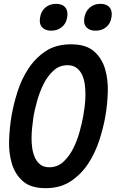

<svg xmlns="http://www.w3.org/2000/svg" viewBox="-20 -971 640 1001"><path d="M237 -99Q280 -99 311 -128Q342 -157 362.5 -198.5Q383 -240 395.5 -286Q408 -332 414 -366Q418 -388 421.5 -416Q425 -444 425.5 -474Q426 -504 422 -532Q418 -560 407.5 -582Q397 -604 378.5 -617.5Q360 -631 332 -631Q289 -631 258 -602Q227 -573 206.5 -531.5Q186 -490 173.5 -444.5Q161 -399 155 -366Q152 -343 148.5 -314.5Q145 -286 144.5 -256.5Q144 -227 148 -199Q152 -171 162.5 -148.5Q173 -126 191 -112.5Q209 -99 237 -99ZM218 10Q140 10 99 -26.5Q58 -63 41.5 -119Q25 -175 27.5 -241Q30 -307 40 -366Q50 -425 70.5 -490.5Q91 -556 127 -611.5Q163 -667 217 -703.5Q271 -740 350 -740Q428 -740 469.5 -704Q511 -668 527.5 -612.5Q544 -557 542 -492Q540 -427 530 -369Q520 -309 498.5 -242Q477 -175 440.5 -119Q404 -63 349.5 -26.5Q295 10 218 10ZM478 -811Q446 -811 430 -829.5Q414 -848 420 -880Q426 -913 448.5 -932Q471 -951 504 -951Q536 -951 551.5 -932Q567 -913 561 -880Q556 -848 533.5 -829.5Q511 -811 478 -811ZM247 -811Q215 -811 199 -829.5Q183 -848 189 -880Q194 -913 217 -932Q240 -951 272 -951Q305 -951 320.5 -932Q336 -913 330 -880Q325 -848 302 -829.5Q279 -811 247 -811Z"/></svg>

Font: Maple Mono SemiBold
Style: Italic
Weight: 600
Italic angle: -10°
Monospace: yes
Designer: subframe7536
Version: Version 7.000